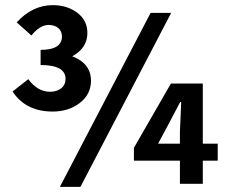

<svg xmlns="http://www.w3.org/2000/svg" viewBox="-20 -715 880 747"><path d="M334 -401Q334 -348 290.5 -314.5Q247 -281 185 -281Q80 -281 29 -359L90 -407Q126 -358 175 -358Q201 -358 218 -371.5Q235 -385 235 -408Q235 -462 138 -462V-521Q221 -521 221 -573Q221 -594 206.5 -606Q192 -618 169 -618Q136 -618 102 -577L45 -628Q106 -695 186 -695Q241 -695 280.5 -665.5Q320 -636 320 -587Q320 -528 261 -496Q334 -468 334 -401ZM566 -665H646L293 12H213ZM827 -156V-90H769V0H680V-90H501V-140L645 -390H769V-156ZM595 -156H680V-202L685 -318H681L640 -240Z"/></svg>

Font: Assistant
Style: Bold
Weight: 700
Designer: Hebrew By Ben Nathan, Latin by Paul Hunt
Version: Version 2.001;PS 002.001;hotconv 1.0.88;makeotf.lib2.5.64775